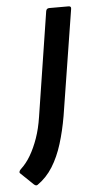

<svg xmlns="http://www.w3.org/2000/svg" viewBox="-96 -523 382 752"><g transform="rotate(-5 95.0 -146.5)"><path d="M114 -479Q116 -490 127 -490H203Q214 -490 212 -479L146 -64Q136 -6 120.5 44Q105 94 81 132.5Q57 171 21 196Q15 200 7 193L-42 146Q-46 143 -45 138.5Q-44 134 -39 129Q-17 109 0 80Q17 51 30 14Q43 -23 50 -69Z"/></g></svg>

Font: Sofia Sans SemiBold
Style: Italic
Weight: 600
Italic angle: -9°
Designer: Botio Nikoltchev, Ani Petrova
Foundry: lettersoup
Version: Version 4.100-B